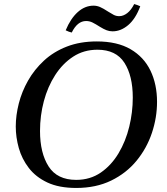

<svg xmlns="http://www.w3.org/2000/svg" viewBox="-20 -916 828 950"><path d="M757 -412Q757 -334 731.5 -258Q706 -182 655.5 -120.5Q605 -59 530 -22.5Q455 14 357 14Q272 14 214.5 -13Q157 -40 122.5 -85Q88 -130 73 -183.5Q58 -237 58 -290Q58 -345 73 -404Q88 -463 119 -517.5Q150 -572 197.5 -616Q245 -660 310.5 -685.5Q376 -711 459 -711Q560 -711 626 -672.5Q692 -634 724.5 -566.5Q757 -499 757 -412ZM637 -433Q637 -541 595.5 -605.5Q554 -670 462 -670Q395 -670 342.5 -636Q290 -602 253 -544.5Q216 -487 197 -415.5Q178 -344 178 -268Q178 -159 220.5 -92.5Q263 -26 357 -26Q426 -26 478.5 -62Q531 -98 566.5 -157.5Q602 -217 619.5 -289Q637 -361 637 -433ZM644 -896Q652 -894 659.5 -891Q667 -888 674 -885Q651 -823 614.5 -792Q578 -761 537 -761Q521 -761 507 -766.5Q493 -772 475 -783Q453 -797 438 -804.5Q423 -812 406 -812Q363 -812 335 -755Q321 -758 305 -766Q329 -824 364.5 -856Q400 -888 443 -888Q459 -888 474.5 -881.5Q490 -875 516 -858Q530 -849 542.5 -842.5Q555 -836 570 -836Q590 -836 609.5 -851Q629 -866 644 -896Z"/></svg>

Font: Castoro
Style: Italic
Weight: 400
Italic angle: -11°
Designer: John Hudson with Paul Hanslow, assisted by Kaja Sojewska.
Foundry: Tiro Typeworks Ltd.
Version: Version 2.04